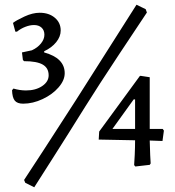

<svg xmlns="http://www.w3.org/2000/svg" viewBox="-20 -698 739 813"><path d="M90 -315Q131 -315 158.5 -333.5Q186 -352 186 -379Q186 -410 161 -424.5Q136 -439 82 -439L77 -444L73 -476L115 -485Q139 -496 153.5 -514Q168 -532 168 -551Q168 -570 156 -581Q144 -592 124 -592Q107 -592 87.5 -584.5Q68 -577 52 -564H45L35 -601Q49 -612 83.5 -628Q118 -644 148 -644Q187 -644 212 -623Q237 -602 237 -569Q237 -543 218 -519.5Q199 -496 167 -481V-476Q254 -452 254 -388Q254 -358 228 -328Q202 -298 160.5 -278.5Q119 -259 78 -259Q53 -259 42.5 -272Q32 -285 31 -316L37 -323Q64 -315 90 -315ZM340 -245Q269 -131 207.5 -34.5Q146 62 125 95L87 76L82 64Q104 31 167 -66Q230 -163 302 -275L558 -678L597 -659L602 -645Q573 -602 484 -467.5Q395 -333 340 -245ZM575 -377 614 -371V-152H669L674 -145L668 -101L614 -103Q615 -68 616 -41Q617 -14 618 -6L614 0L553 7L548 1Q549 -9 550.5 -42Q552 -75 552 -104L398 -107L400 -141L572 -376ZM552 -277H546L456 -152H552Z"/></svg>

Font: Sahitya
Style: Regular
Weight: 400
Designer: Juan Pablo del Peral
Foundry: Juan Pablo del Peral (http://www.huertatipografica.com)
Version: Version 1.001;PS 001.000;hotconv 1.0.70;makeotf.lib2.5.58329